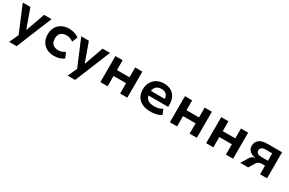

<svg xmlns="http://www.w3.org/2000/svg" viewBox="142 -1771 4827 3210"><g transform="rotate(30 2555.0 -166.5)"><path d="M146 180 252 -53V64L14 -503H161L291 -142H298L426 -503H569L290 180Z M908 10Q827 10 767 -22.5Q707 -55 673.5 -113.5Q640 -172 640 -251Q640 -331 673.5 -390Q707 -449 767.5 -481Q828 -513 909 -513Q967 -513 1017 -496.5Q1067 -480 1098 -454L1056 -350Q1028 -371 994 -383Q960 -395 926 -395Q856 -395 817.5 -358.5Q779 -322 779 -251Q779 -180 817.5 -144Q856 -108 925 -108Q960 -108 993.5 -120Q1027 -132 1053 -151L1096 -48Q1065 -22 1016 -6Q967 10 908 10Z M1275 180 1381 -53V64L1143 -503H1290L1420 -142H1427L1555 -503H1698L1419 180Z M1803 0V-503H1942V-313H2184V-503H2323V0H2184V-199H1942V0Z M2776 10Q2679 10 2612 -21.5Q2545 -53 2511 -112Q2477 -171 2477 -252Q2477 -326 2508.5 -385Q2540 -444 2600 -478.5Q2660 -513 2744 -513Q2819 -513 2875 -481.5Q2931 -450 2961.5 -391.5Q2992 -333 2992 -250V-208H2585V-295H2891L2876 -276Q2876 -347 2841.5 -380Q2807 -413 2745 -413Q2705 -413 2674 -397Q2643 -381 2625 -349.5Q2607 -318 2607 -270V-254Q2607 -199 2627 -165Q2647 -131 2686 -115Q2725 -99 2782 -99Q2821 -99 2862.5 -108Q2904 -117 2938 -141L2977 -45Q2935 -15 2881 -2.5Q2827 10 2776 10Z M3145 0V-503H3284V-313H3526V-503H3665V0H3526V-199H3284V0Z M3845 0V-503H3984V-313H4226V-503H4365V0H4226V-199H3984V0Z M4502 0 4581 -129Q4601 -161 4623.5 -178Q4646 -195 4669 -195H4673V-201Q4638 -204 4604 -220Q4570 -236 4548 -267Q4526 -298 4526 -345Q4526 -419 4579.5 -461Q4633 -503 4736 -503H5020V0H4885V-166H4819Q4788 -166 4764 -153Q4740 -140 4725 -115L4655 0ZM4764 -262H4886V-405H4764Q4712 -405 4685.5 -385Q4659 -365 4659 -332Q4659 -299 4685 -280.5Q4711 -262 4764 -262Z"/></g></svg>

Font: Nunito Sans 6pt
Style: Bold
Weight: 700
Version: Version 3.101;gftools[0.9.27]